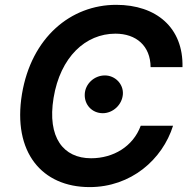

<svg xmlns="http://www.w3.org/2000/svg" viewBox="-20 -757 784 787"><path d="M597.3 -481.9H728C731.9 -643.5 620.7 -737.2 456.3 -737.2C269.9 -737.2 108.7 -603.3 70 -371.4C30.9 -132.8 152 9.9 347.3 9.9C516.7 9.9 645.6 -102.6 689.3 -241.5H556.8C525.6 -156.6 444.6 -108.3 353.3 -108.3C240.1 -108.3 172.9 -192.8 199.6 -355.8C227.3 -523.4 330.6 -619 453.1 -619C538.4 -619 596.6 -568.9 597.3 -481.9ZM327.4 -371.1C325.3 -327.4 357.6 -293 401.3 -293C442.8 -293 480.8 -327.4 483.7 -371.1C486.2 -413 451.7 -447.8 409.8 -447.8C366.8 -447.8 329.2 -413.7 327.4 -371.1Z"/></svg>

Font: Margiela Sans Semi Bold
Style: Italic
Weight: 600
Italic angle: -9.39999°
Designer: Stefan Endress, Andreas Faust
Version: Version 1.100;FEAKit 1.0